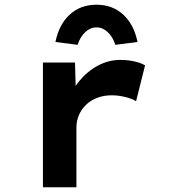

<svg xmlns="http://www.w3.org/2000/svg" viewBox="-20 -794 715 814"><path d="M162 0V-529H298L303 -342L266 -356Q281 -407 315 -449Q349 -491 394.5 -515.5Q440 -540 490 -540Q521 -540 548.5 -534Q576 -528 595 -517L557 -365Q539 -376 510 -383Q481 -390 454 -390Q420 -390 391.5 -379Q363 -368 343.5 -348.5Q324 -329 314 -304.5Q304 -280 304 -255V0ZM309 -604 215 -616Q230 -690 275.5 -732Q321 -774 389 -774Q457 -774 502.5 -732Q548 -690 563 -616L469 -604Q458 -638 436.5 -658Q415 -678 389 -678Q363 -678 341.5 -658Q320 -638 309 -604Z"/></svg>

Font: Lexend Mega SemiBold
Style: Regular
Weight: 600
Designer: Bonnie Shaver-Troup, Thomas Jockin
Foundry: Lexend
Version: Version 1.007